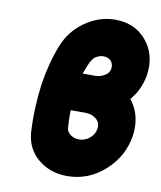

<svg xmlns="http://www.w3.org/2000/svg" viewBox="-82 -778 719 856"><g transform="rotate(10 277.5 -350.0)"><path d="M371 -712Q300 -712 236 -668Q174 -625 145 -554Q112 -471 97 -372Q90 -322 87.5 -267Q85 -212 88 -153Q94 -78 147 -34Q202 12 279 12Q376 12 450 -55Q524 -122 538 -219Q545 -274 529 -320Q524 -334 516.5 -348Q509 -362 498 -375Q507 -386 515 -397.5Q523 -409 529 -421Q547 -457 553 -496Q565 -587 513 -649Q461 -712 371 -712ZM347 -542Q370 -542 382 -528Q394 -514 391 -494Q388 -474 370 -463Q349 -450 326 -450H269Q275 -467 282 -484Q289 -501 293 -508Q297 -515 302 -521.5Q307 -528 314 -532Q331 -542 347 -542ZM245 -280H312Q341 -280 361 -263Q380 -247 377 -221Q374 -195 352 -176Q331 -158 302 -158Q282 -158 265 -170Q257 -176 252.5 -183Q248 -190 247 -199Q246 -213 245 -233Q244 -253 245 -280Z"/></g></svg>

Font: Unageo
Style: Black-Italic
Weight: 900
Designer: Richard Sepsi
Foundry: Richard Sepsi
Version: Version 2.000